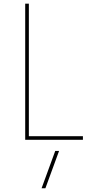

<svg xmlns="http://www.w3.org/2000/svg" viewBox="-20 -750 540 1030"><path d="M134.8 -19.5H424.8V0H115.2V-730.5H134.8ZM276.4 59.6H296.9L223.6 259.8H203.1Z"/></svg>

Font: Mgen+ 1mn thin
Style: Regular
Weight: 100
Designer: [Source Han Sans]
Ryoko NISHIZUKA  (kana & ideographs); Paul D. Hunt (Latin, Greek & Cyrillic); Wenlong ZHANG  (bopomofo
Version: Version 1.059.20150602